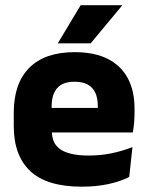

<svg xmlns="http://www.w3.org/2000/svg" viewBox="-20 -707 570 740"><path d="M295 12.5Q161 12.5 97 -47.2Q33 -107 33 -221.5V-272.5Q33 -385.5 93 -445.8Q153 -506 267.5 -506Q344.5 -506 395.8 -479.8Q447 -453.5 472.8 -405Q498.5 -356.5 498.5 -288.5V-272Q498.5 -253 496.8 -233.2Q495 -213.5 492 -196.5H354Q356 -225.5 356.5 -251.2Q357 -277 357 -298Q357 -328.5 347.5 -349.2Q338 -370 318.2 -381Q298.5 -392 267.5 -392Q221.5 -392 200.2 -367.2Q179 -342.5 179 -297V-252L180 -235.5V-200.5Q180 -181.5 186.2 -164.5Q192.5 -147.5 208.2 -134.8Q224 -122 251.8 -114.8Q279.5 -107.5 322.5 -107.5Q368 -107.5 410 -116.2Q452 -125 490.5 -140L478 -25Q444 -7.5 397.5 2.5Q351 12.5 295 12.5ZM461 -196.5H114V-291H461ZM203.5 -541.5 291 -687H450V-685L329.5 -540H203.5Z"/></svg>

Font: Anek Malayalam Medium
Style: Bold
Weight: 700
Version: Version 1.003